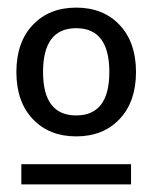

<svg xmlns="http://www.w3.org/2000/svg" viewBox="-20 -685 400 504"><path d="M294 -372.5Q251 -327 180 -327Q109 -327 66 -372.5Q23 -418 23 -496Q23 -574 66 -619.5Q109 -665 180 -665Q251 -665 294 -619.5Q337 -574 337 -496Q337 -418 294 -372.5ZM267 -496Q267 -611 180 -611Q93 -611 93 -496Q93 -382 180 -382Q267 -382 267 -496ZM36 -201V-254H324V-201Z"/></svg>

Font: Elaine Sans
Style: Regular
Weight: 400
Designer: Wei Huang
Foundry: Wei Huang
Version: Version 2.001;December 24, 2019;FontCreator 12.0.0.2547 64-b